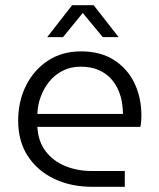

<svg xmlns="http://www.w3.org/2000/svg" viewBox="-20 -720 613 740"><path d="M336 0Q254 0 189.5 -30.5Q125 -61 87.5 -118Q50 -175 50 -255Q50 -329 80 -389.5Q110 -450 164.5 -486Q219 -522 292 -522Q367 -522 419 -489Q471 -456 498 -400Q525 -344 525 -274Q525 -264 524 -252Q523 -240 521 -231H124Q127 -175 156 -137Q185 -99 231.5 -80Q278 -61 332 -61H461V0ZM124 -281H454Q454 -301 450 -325.5Q446 -350 435.5 -374Q425 -398 406.5 -418Q388 -438 359.5 -450.5Q331 -463 290 -463Q252 -463 221 -447Q190 -431 169 -404.5Q148 -378 136.5 -346Q125 -314 124 -281ZM162 -577 258 -700H341L437 -577H376L299 -670L223 -577Z"/></svg>

Font: MuseoModerno Thin Light
Style: Regular
Weight: 300
Version: Version 1.003